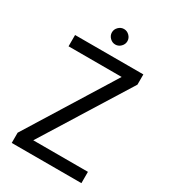

<svg xmlns="http://www.w3.org/2000/svg" viewBox="-208 -970 954 1074"><g transform="rotate(30 269.0 -433.0)"><path d="M44 0V-66L392 -627H49V-700H490V-634L141 -73H494V0ZM270 -766Q250 -766 235 -781Q220 -796 220 -816Q220 -836 235 -851Q250 -866 270 -866Q290 -866 305 -851Q320 -836 320 -816Q320 -796 305 -781Q290 -766 270 -766Z"/></g></svg>

Font: DM Sans 18pt
Style: Regular
Weight: 400
Designer: Colophon Foundry, Jonny Pinhorn
Foundry: Colophon Foundry
Version: Version 4.004;gftools[0.9.30]